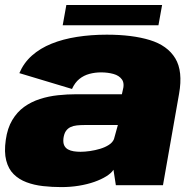

<svg xmlns="http://www.w3.org/2000/svg" viewBox="-20 -737 768 764"><path d="M224 7.5Q260.5 7.5 294 2Q327.5 -3.5 355.2 -13.2Q383 -23 403 -35.5Q423 -48 431.5 -61.5L441 0H628.5L692.5 -363.5Q708.5 -453.5 677.5 -504.8Q646.5 -556 576.5 -577.5Q506.5 -599 405 -599Q342 -599 286.2 -590.2Q230.5 -581.5 185.2 -563.2Q140 -545 107.2 -516Q74.5 -487 57 -446L266.5 -383Q278 -408.5 295.8 -422.8Q313.5 -437 335.8 -443Q358 -449 382 -449Q408.5 -449 431.2 -442.8Q454 -436.5 465.2 -420.8Q476.5 -405 468 -375.5L465 -362H284Q247.5 -362 210.2 -358Q173 -354 138.8 -343Q104.5 -332 76.2 -311.8Q48 -291.5 28.8 -259.2Q9.5 -227 3 -180.5Q-4 -132 4.8 -98.2Q13.5 -64.5 34.5 -43.8Q55.5 -23 85.5 -11.8Q115.5 -0.5 151.2 3.5Q187 7.5 224 7.5ZM300.5 -133Q286.5 -133 273.5 -135Q260.5 -137 250.5 -142.5Q240.5 -148 235.5 -158.5Q230.5 -169 232.5 -187Q235 -205 242.2 -215.5Q249.5 -226 260.5 -231.2Q271.5 -236.5 285.8 -238Q300 -239.5 316 -239.5H449L433.5 -183.5Q428 -170 413.2 -160.5Q398.5 -151 378.8 -145Q359 -139 338.2 -136Q317.5 -133 300.5 -133ZM229.5 -636.5H610.5L625 -717H244Z"/></svg>

Font: Anybody UltraCondensed Thin Black
Style: Italic
Weight: 900
Italic angle: -10°
Version: Version 1.111